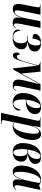

<svg xmlns="http://www.w3.org/2000/svg" viewBox="1455 -2041 826 3776"><g transform="rotate(90 1868.0 -153.0)"><path d="M425 10Q385 10 363.5 -2Q342 -14 333.5 -33.5Q325 -53 325 -75Q325 -86 326.5 -103Q328 -120 330 -136.5Q332 -153 334 -161H329Q301 -69 255.5 -30Q210 9 155 9Q100 9 78.5 -23Q57 -55 57 -99Q57 -123 62 -156Q67 -189 73 -216L116 -433Q125 -483 125 -499Q125 -513 119 -519.5Q113 -526 89 -526H70L72 -536H270L198 -183Q191 -154 187.5 -124.5Q184 -95 184 -78Q184 -50 192 -38.5Q200 -27 215 -27Q243 -27 267 -57Q291 -87 309 -133Q327 -179 336 -227L397 -536H529L452 -154Q441 -99 441 -62Q441 -12 470 -12Q489 -12 505.5 -26Q522 -40 536 -60L541 -53Q521 -26 496.5 -8Q472 10 425 10Z M715 10Q640 10 601 -16Q562 -42 562 -88Q562 -113 570.5 -125.5Q579 -138 587 -138Q591 -72 619.5 -36Q648 0 712 0Q766 0 798 -39Q830 -78 830 -156Q830 -275 747 -275H682L684 -285H756Q807 -285 840 -327.5Q873 -370 873 -455Q873 -490 863 -513Q853 -536 824 -536Q791 -536 770.5 -498Q750 -460 736 -379Q647 -379 647 -433Q647 -457 664.5 -483.5Q682 -510 721.5 -528Q761 -546 826 -546Q907 -546 950 -514Q993 -482 993 -424Q993 -362 946 -327.5Q899 -293 810 -283L809 -279Q886 -272 917.5 -245Q949 -218 949 -165Q949 -86 889.5 -38Q830 10 715 10Z M1659 10Q1604 10 1574.5 -17Q1545 -44 1545 -101Q1545 -125 1551 -158Q1557 -191 1564 -223L1632 -501H1627L1348 0H1324L1271 -474Q1262 -442 1252 -406.5Q1242 -371 1228 -321Q1196 -204 1173.5 -131.5Q1151 -59 1129 -26Q1107 7 1073 7Q1043 7 1027.5 -14.5Q1012 -36 1012 -64Q1012 -93 1025.5 -111Q1039 -129 1056 -129Q1055 -107 1063 -89Q1071 -71 1097 -71Q1114 -71 1128 -83.5Q1142 -96 1157.5 -130Q1173 -164 1192 -228Q1200 -255 1211.5 -295.5Q1223 -336 1235 -378Q1247 -420 1255.5 -451Q1264 -482 1265 -488Q1255 -508 1242 -517Q1229 -526 1206 -526H1194L1196 -536H1388L1426 -160L1635 -536H1762L1682 -161Q1676 -133 1671.5 -102.5Q1667 -72 1667 -55Q1667 -27 1678 -19Q1689 -11 1699 -11Q1717 -11 1730.5 -22.5Q1744 -34 1767 -61L1772 -54Q1750 -26 1728 -8Q1706 10 1659 10Z M1999 10Q1913 10 1861 -41Q1809 -92 1809 -198Q1809 -252 1825 -312.5Q1841 -373 1875.5 -426Q1910 -479 1964 -512.5Q2018 -546 2094 -546Q2157 -546 2190.5 -515.5Q2224 -485 2224 -430Q2224 -374 2191.5 -333Q2159 -292 2103 -270Q2047 -248 1975 -248H1941Q1940 -243 1939 -230Q1938 -217 1937.5 -203.5Q1937 -190 1937 -182Q1937 -85 1959.5 -43.5Q1982 -2 2021 -2Q2065 -2 2093 -43Q2121 -84 2138 -147Q2145 -145 2149.5 -136.5Q2154 -128 2154 -108Q2154 -82 2136.5 -54.5Q2119 -27 2085 -8.5Q2051 10 1999 10ZM1959 -258Q2006 -258 2039 -288.5Q2072 -319 2089 -366.5Q2106 -414 2106 -464Q2106 -502 2097 -517.5Q2088 -533 2065 -533Q2026 -533 1992 -460.5Q1958 -388 1941 -258Z M2347 -446Q2350 -461 2352 -473.5Q2354 -486 2354 -493Q2354 -511 2346.5 -518.5Q2339 -526 2311 -526H2288L2291 -536H2483L2455 -386H2459Q2484 -457 2520.5 -501.5Q2557 -546 2621 -546Q2673 -546 2703 -505Q2733 -464 2733 -374Q2733 -328 2723 -275.5Q2713 -223 2692.5 -172.5Q2672 -122 2640 -80.5Q2608 -39 2564 -14.5Q2520 10 2464 10Q2436 10 2417.5 3Q2399 -4 2383 -17Q2382 -4 2379.5 8Q2377 20 2374 35L2348 161Q2345 177 2344 185Q2343 193 2343 200Q2343 219 2354.5 224.5Q2366 230 2394 230H2419L2417 240H2200ZM2443 -3Q2475 -3 2501 -30Q2527 -57 2547 -101.5Q2567 -146 2581 -200Q2595 -254 2602.5 -309.5Q2610 -365 2610 -412Q2610 -468 2597 -489.5Q2584 -511 2563 -511Q2540 -511 2518 -483Q2496 -455 2478.5 -413.5Q2461 -372 2452 -331L2386 -29Q2394 -18 2409 -10.5Q2424 -3 2443 -3Z M2972 10Q2886 10 2840 -40.5Q2794 -91 2794 -191Q2794 -251 2808.5 -313.5Q2823 -376 2855 -429Q2887 -482 2939.5 -514Q2992 -546 3069 -546Q3134 -546 3169 -518Q3204 -490 3204 -440Q3204 -392 3179.5 -361.5Q3155 -331 3110.5 -313.5Q3066 -296 3005 -285Q3045 -283 3080 -271.5Q3115 -260 3137 -233Q3159 -206 3159 -155Q3159 -109 3136 -71.5Q3113 -34 3071 -12Q3029 10 2972 10ZM2944 -285Q3009 -293 3044 -323Q3079 -353 3092.5 -392.5Q3106 -432 3106 -466Q3106 -497 3095 -516.5Q3084 -536 3056 -536Q3007 -536 2972.5 -468.5Q2938 -401 2922 -282ZM2980 -1Q3012 -1 3031.5 -37Q3051 -73 3051 -136Q3051 -169 3045 -200Q3039 -231 3025.5 -252.5Q3012 -274 2990 -280Q2976 -279 2956.5 -276.5Q2937 -274 2919 -272Q2918 -260 2916.5 -240Q2915 -220 2914 -201Q2913 -182 2913 -174Q2913 -106 2922 -68Q2931 -30 2946.5 -15.5Q2962 -1 2980 -1Z M3360 10Q3294 10 3265 -37.5Q3236 -85 3236 -161Q3236 -207 3246 -259.5Q3256 -312 3277.5 -362.5Q3299 -413 3331.5 -454.5Q3364 -496 3409.5 -521Q3455 -546 3514 -546Q3550 -546 3578.5 -534.5Q3607 -523 3624 -510L3705 -535H3715L3641 -189Q3639 -176 3634 -154Q3629 -132 3625.5 -109.5Q3622 -87 3622 -71Q3622 -26 3655 -26Q3669 -26 3682 -34.5Q3695 -43 3709 -56L3714 -45Q3696 -28 3667 -9Q3638 10 3592 10Q3507 10 3507 -79Q3507 -103 3511 -126Q3515 -149 3519 -177H3516Q3483 -79 3448 -34.5Q3413 10 3360 10ZM3402 -15Q3424 -15 3449 -53Q3474 -91 3496.5 -153Q3519 -215 3533 -286L3579 -513Q3568 -526 3554 -530.5Q3540 -535 3526 -535Q3495 -535 3468.5 -508Q3442 -481 3421.5 -437Q3401 -393 3387 -340Q3373 -287 3365.5 -233.5Q3358 -180 3358 -136Q3358 -72 3368.5 -43.5Q3379 -15 3402 -15Z"/></g></svg>

Font: Noto Serif Display ExtraCondensed
Style: Bold Italic
Weight: 700
Width: 2
Italic angle: -12°
Designer: Monotype Design Team
Foundry: Monotype Imaging Inc.
Version: Version 2.009